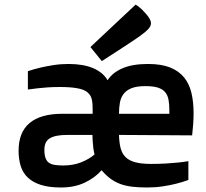

<svg xmlns="http://www.w3.org/2000/svg" viewBox="-20 -812 910 847"><path d="M62 -147Q62 -228.5 110.6 -269.3Q159.2 -310.1 255.9 -310.1H388.7V-327.1Q388.7 -345.2 387.5 -357.9Q386.2 -370.6 383.3 -379.6Q380.4 -388.7 375.2 -395Q370.1 -401.4 362.8 -407.2Q347.2 -418.5 317.4 -423.3Q287.6 -428.2 243.7 -428.2Q214.8 -428.2 189.7 -426.5Q164.6 -424.8 145 -422.4Q122.1 -419.9 103 -417V-498Q128.9 -506.8 158.2 -513.7Q183.1 -519.5 215.3 -524.7Q247.6 -529.8 282.7 -529.8Q346.7 -529.8 390.4 -511.5Q434.1 -493.2 454.6 -458Q476.1 -491.7 520.3 -510.7Q564.5 -529.8 632.8 -529.8Q691.9 -529.8 730.7 -514.2Q769.5 -498.5 792.5 -470Q815.4 -441.4 824.7 -401.4Q834 -361.3 834 -312.5Q834 -289.6 832.3 -265.4Q830.6 -241.2 827.6 -214.8L504.9 -216.8Q505.9 -183.1 512 -158.9Q518.1 -134.8 533.7 -119.1Q549.3 -103.5 576.7 -96.2Q604 -88.9 647.9 -88.9Q681.6 -88.9 711.2 -90.6Q740.7 -92.3 763.2 -94.7Q789.1 -97.2 811 -101.1V-18.1Q786.1 -8.8 756.8 -1.5Q731.9 4.9 698.7 10Q665.5 15.1 627.9 15.1Q591.8 15.1 563.2 11.7Q534.7 8.3 511.2 -0.2Q487.8 -8.8 467.8 -23.4Q447.8 -38.1 428.2 -61Q397.9 -26.9 353 -5.9Q308.1 15.1 249 15.1Q196.3 15.1 160.4 3.7Q124.5 -7.8 102.5 -28.8Q80.6 -49.8 71.3 -79.8Q62 -109.9 62 -147ZM727.1 -310.1V-325.7Q727.1 -352.1 723.4 -372.1Q719.7 -392.1 708.5 -405.5Q697.3 -418.9 676.5 -425.5Q655.8 -432.1 621.6 -432.1Q583 -432.1 560.1 -422.9Q537.1 -413.6 524.9 -397.2Q512.7 -380.9 508.8 -358.6Q504.9 -336.4 504.9 -310.1ZM175.8 -151.9Q175.8 -128.9 180.7 -115.2Q185.5 -101.6 195.6 -94.2Q205.6 -86.9 221.2 -84.5Q236.8 -82 258.8 -82Q302.7 -82 337.9 -95.9Q373 -109.9 397 -130.4Q393.6 -144.5 391.6 -159.7Q389.6 -174.8 388.7 -191.9L387.7 -216.8H276.9Q249.5 -216.8 230.2 -212.9Q210.9 -209 198.7 -201.2Q186.5 -193.4 181.2 -180.9Q175.8 -168.5 175.8 -151.9ZM378.9 -604.5 578.1 -791.5Q584.5 -788.1 592.3 -782.2Q599.1 -776.9 607.7 -768.6Q616.2 -760.3 627 -747.6Q636.2 -736.3 641.1 -727.1Q646 -717.8 646 -709.5Q646 -697.3 635 -684.8Q624 -672.4 599.1 -654.3Q592.3 -649.4 581.5 -642.1Q570.8 -634.8 557.6 -626Q544.4 -617.2 529.8 -607.7Q515.1 -598.1 501 -588.9Q467.3 -566.9 429.2 -542.5Z"/></svg>

Font: Doppio One
Style: Regular
Weight: 400
Designer: Szymon Celej
Foundry: Szymon Celej
Version: Version 1.002